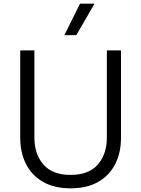

<svg xmlns="http://www.w3.org/2000/svg" viewBox="-20 -1014 768 1044"><path d="M395 -823H330L415 -994H494ZM364 10Q275 10 214 -25Q153 -60 121.5 -122Q90 -184 90 -266V-740H167V-266Q167 -176 216 -119.5Q265 -63 364 -63Q463 -63 512 -119.5Q561 -176 561 -266V-740H638V-266Q638 -184 606.5 -122Q575 -60 514 -25Q453 10 364 10Z"/></svg>

Font: Be Vietnam Pro Light
Style: Regular
Weight: 300
Designer: Lam Bao, Tony Le, Vietanh Nguyen
Foundry: Yellow Type Foundry
Version: Version 1.002; ttfautohint (v1.8.3)